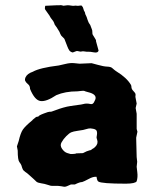

<svg xmlns="http://www.w3.org/2000/svg" viewBox="-20 -710 607 736"><path d="M328.1 -311Q337.4 -309.1 342.8 -323.2Q355.5 -344.7 325.7 -354.5Q321.3 -356 313.5 -357.9Q305.7 -359.9 303.7 -361.3Q301.3 -362.8 290 -361.3Q278.8 -359.9 276.9 -359.9Q230 -359.9 195.8 -345.2Q157.2 -319.3 134.8 -322.8Q112.8 -326.2 95.2 -369.1Q95.2 -381.3 87.4 -387.2Q79.6 -393.6 76.7 -399.9Q74.2 -405.3 78.1 -414.1Q84.5 -427.7 106 -435.1Q132.8 -450.2 205.1 -459Q210.9 -460 230.5 -464.8Q250 -469.7 265.6 -467.8Q281.2 -465.8 285.2 -465.8L331.1 -467.8Q333 -467.8 355 -461.4Q377 -455.1 391.1 -454.6Q405.3 -454.1 410.6 -448.7Q416 -443.8 418 -442.4Q419.9 -440.9 422.4 -439Q424.8 -437 426.8 -436Q465.8 -412.1 481.9 -384.8Q483.9 -381.8 483.9 -375Q484.4 -368.2 491.2 -361.3Q498 -354 499 -351.1Q500 -348.1 499.5 -344.2Q499 -340.3 499 -338.9L503.9 -313L500 -295.9L503.9 -273.9V-215.8L506.8 -205.1L502 -182.1L503.9 -107.9L505.9 -89.8L503.9 -70.8Q503.9 -68.8 506.3 -49.8Q508.8 -30.8 503.9 -15.1Q499 -6.3 462.9 -5.9Q368.2 -5.9 356.9 -14.2Q352.1 -17.1 350.1 -32.2Q337.4 -33.7 319.8 -23.9Q301.8 -14.2 294.9 -12.2Q285.6 -12.2 267.1 -2.9Q259.3 -2.9 252 -2.9Q232.4 6.8 226.1 5.9L214.4 3.9Q203.1 2 190.9 2.4Q178.7 2.9 174.3 2Q169.9 1 161.1 -2Q151.4 -5.4 138.2 -7.3Q125 -9.3 120.1 -13.2Q115.2 -17.1 109.4 -23.4Q103.5 -29.3 99.6 -32.2Q96.7 -35.2 89.8 -41Q83.5 -46.9 77.1 -50.8Q71.3 -55.2 69.3 -57.6Q67.4 -60.1 64.9 -66.9Q63 -73.2 62 -76.2Q60.5 -80.6 54.2 -88.9Q47.9 -96.7 47.9 -132.8L44.9 -148.9L51.8 -169.9Q58.6 -199.7 67.4 -212.9Q76.2 -226.1 104 -249Q105 -251 108.9 -253.9Q113.3 -256.8 116.2 -259.8Q119.1 -262.7 127 -263.2Q128.4 -267.6 147.9 -274.9Q167 -282.2 170.4 -281.7Q173.8 -281.2 177.7 -282.2Q181.6 -283.2 194.3 -288.1Q207 -293 222.2 -297.4Q237.3 -301.8 251 -303.7Q264.6 -306.2 278.3 -307.6Q292 -309.1 298.8 -311Q305.7 -313 312.5 -313Q319.3 -313 328.1 -311ZM308.1 -214.4Q303.7 -212.9 298.8 -211.9Q293.9 -210.9 277.3 -208.5Q260.7 -206.1 253.9 -203.1Q246.1 -200.2 234.4 -188.5Q222.7 -176.8 215.8 -164.1Q209 -152.3 217.8 -139.6Q226.6 -127 237.3 -123.5Q248 -120.1 250.5 -119.6Q252.9 -119.1 255.9 -119.6Q258.8 -120.1 263.7 -120.1Q268.6 -120.1 272.9 -122.1Q296.9 -123 297.9 -123L312 -129.9L323.7 -133.8Q328.1 -133.8 331.1 -136.7Q334 -139.6 336.9 -140.6Q339.8 -142.1 341.3 -143.6Q342.8 -145 346.7 -148.9Q350.6 -152.8 353 -159.7Q355 -167 352.5 -173.8Q350.1 -180.7 350.1 -183.6Q350.1 -186.5 351.6 -193.4Q353 -200.2 351.1 -207Q349.1 -213.9 337.4 -216.3Q325.7 -218.8 319.3 -217.3Q313 -215.8 308.1 -214.4ZM158.2 -688 199.2 -689.9H208Q213.9 -690.9 217.8 -689.5Q221.7 -688 223.1 -688L238.8 -689.9Q245.1 -689.9 252.9 -688.5Q260.7 -687 265.6 -688Q270.5 -689 273.9 -688Q278.3 -687 286.1 -688.5Q293.9 -689.9 294.9 -686Q297.9 -683.6 299.8 -675.8Q301.8 -668 303.7 -666Q305.7 -664.1 306.2 -659.2Q307.1 -654.3 309.6 -650.4Q312 -646.5 315.9 -633.3Q320.3 -621.1 323.2 -618.2Q326.2 -615.2 328.1 -608.4Q330.1 -601.6 332 -598.1Q334 -594.7 334 -586.9Q334 -579.1 335.4 -577.1Q336.9 -575.2 340.8 -568.4Q344.7 -561.5 346.7 -558.6Q348.6 -556.2 348.1 -551.8L357.9 -516.1Q355.5 -506.3 339.8 -509.3Q324.2 -512.2 318.4 -511.7Q312.5 -511.2 304.7 -512.7Q296.9 -514.2 293 -512.7Q289.1 -511.2 282.7 -513.2Q276.4 -515.1 272.9 -514.2L258.8 -508.8Q249 -511.2 245.1 -517.6Q241.2 -523.9 238.8 -530.3Q236.8 -536.1 235.4 -539.1Q233.9 -542 231 -550.3Q228 -558.6 227.1 -560.5Q226.1 -562.5 220.2 -567.9Q213.9 -572.8 210.9 -580.6Q208 -588.9 205.6 -591.8Q203.1 -594.7 200.7 -599.6Q198.2 -604.5 193.4 -610.4Q188.5 -616.2 187.5 -622.1Q185.5 -627.9 179.7 -634.8Q173.8 -641.6 171.4 -647Q168.9 -651.9 166 -655.3Q163.1 -659.2 159.2 -665Q155.3 -670.9 153.3 -673.3Q151.4 -675.8 152.3 -681.6Q152.8 -687.5 154.3 -688Z"/></svg>

Font: AntiqueNobleBold
Style: Bold
Weight: 700
Version: Version 001.000